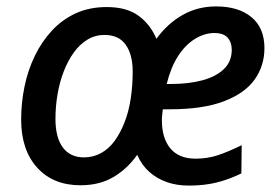

<svg xmlns="http://www.w3.org/2000/svg" viewBox="-20 -569 868 599"><path d="M231 9Q146 9 96 -46Q46 -101 46 -196Q46 -248 56.5 -299Q67 -350 88.5 -394.5Q110 -439 142 -473.5Q174 -508 216.5 -527.5Q259 -547 313 -547Q375 -547 412 -520Q449 -493 468 -448Q503 -496 550 -522.5Q597 -549 654 -549Q724 -549 764.5 -515.5Q805 -482 805 -419Q805 -364 774.5 -321Q744 -278 678.5 -253Q613 -228 509 -228H488Q487 -219 486 -210.5Q485 -202 485 -194Q485 -138 511.5 -106Q538 -74 590 -74Q628 -74 660.5 -85Q693 -96 734 -116L733 -28Q694 -9 655.5 0.5Q617 10 569 10Q531 10 500 -1Q469 -12 445.5 -33Q422 -54 408 -86Q378 -43 334.5 -17Q291 9 231 9ZM242 -78Q271 -78 295.5 -91.5Q320 -105 338 -130Q356 -155 369 -188.5Q382 -222 388 -262.5Q394 -303 394 -346Q394 -398 372.5 -429Q351 -460 306 -460Q277 -460 253 -445.5Q229 -431 210.5 -405.5Q192 -380 179 -346.5Q166 -313 159.5 -275Q153 -237 153 -198Q153 -140 176 -109Q199 -78 242 -78ZM513 -307Q569 -307 611.5 -318.5Q654 -330 678.5 -353.5Q703 -377 703 -414Q703 -437 690 -451.5Q677 -466 649 -466Q618 -466 588 -447.5Q558 -429 535.5 -394Q513 -359 500 -307Z"/></svg>

Font: Noto Sans Display Medium
Style: Italic
Weight: 500
Italic angle: -12°
Designer: Monotype Design Team
Foundry: Monotype Imaging Inc.
Version: Version 2.003